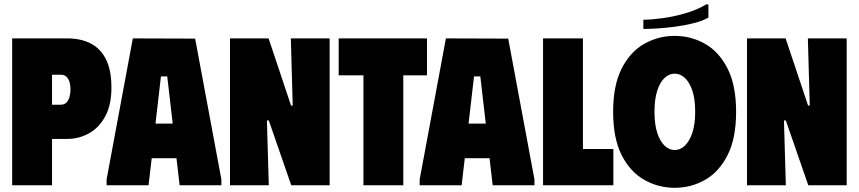

<svg xmlns="http://www.w3.org/2000/svg" viewBox="-20 -883 4093 915"><path d="M38 0V-700H301Q365 -700 412 -676Q459 -652 485 -600.5Q511 -549 511 -465Q511 -383 481.5 -328.5Q452 -274 404 -247.5Q356 -221 301 -221H228V0ZM228 -384H269Q287 -384 297 -394.5Q307 -405 311.5 -422Q316 -439 316 -457Q316 -476 311.5 -491.5Q307 -507 297 -517Q287 -527 269 -527H228Z M488 0V-28L613 -700L910 -699L1035 -28V0H836L821 -129H703L688 0ZM721 -294H803L777 -519H747Z M1366 -700H1551V0H1368L1261 -309H1252L1261 0H1076V-700H1260L1367 -380H1375Z M2015 -700V-524H1902V0H1712V-524H1594V-700Z M1980 0V-28L2105 -700L2402 -699L2527 -28V0H2328L2313 -129H2195L2180 0ZM2213 -294H2295L2269 -519H2239Z M2568 -700H2758V-173H2903V0H2568Z M2902 -350Q2902 -477 2943 -557Q2984 -637 3051 -674.5Q3118 -712 3195 -712Q3273 -712 3339.5 -674.5Q3406 -637 3447 -557Q3488 -477 3488 -350Q3488 -223 3447 -143Q3406 -63 3339.5 -25.5Q3273 12 3195 12Q3118 12 3051 -25.5Q2984 -63 2943 -143Q2902 -223 2902 -350ZM3099 -350Q3099 -291 3112 -250.5Q3125 -210 3147 -189Q3169 -168 3195 -168Q3222 -168 3244 -189Q3266 -210 3279.5 -250.5Q3293 -291 3293 -350Q3293 -411 3279.5 -451Q3266 -491 3244 -511.5Q3222 -532 3195 -532Q3169 -532 3147 -511.5Q3125 -491 3112 -450.5Q3099 -410 3099 -350ZM3347 -863 3356 -861V-799Q3327 -783 3285.5 -772.5Q3244 -762 3199 -756Q3154 -750 3113.5 -747.5Q3073 -745 3046 -745V-789Q3084 -789 3138.5 -796.5Q3193 -804 3249 -820.5Q3305 -837 3347 -863Z M3830 -700H4015V0H3832L3725 -309H3716L3725 0H3540V-700H3724L3831 -380H3839Z"/></svg>

Font: Phudu Light Black
Style: Regular
Weight: 900
Version: Version 1.005;gftools[0.9.23]